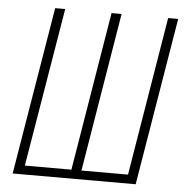

<svg xmlns="http://www.w3.org/2000/svg" viewBox="-52 -787 825 838"><g transform="rotate(5 360.0 -367.5)"><path d="M34 0H573L695 -735H651L536 -39H332L447 -735H403L288 -39H84L200 -735H156Z"/></g></svg>

Font: Iosevka Sparkle XLtObl
Style: Regular
Weight: 200
Italic angle: -9°
Designer: Belleve Invis
Foundry: Belleve Invis
Version: Version 4.5.0; ttfautohint (v1.8.3)